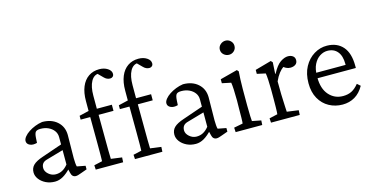

<svg xmlns="http://www.w3.org/2000/svg" viewBox="-71 -1019 2644 1362"><g transform="rotate(-15 1251.0 -337.5)"><path d="M195.3 7.8Q158.2 7.8 128.4 -6.8Q98.6 -21.5 81.1 -44.9Q63.5 -68.4 63.5 -94.7Q63.5 -127 85 -147.9Q106.4 -168.9 156.2 -185.5L303.7 -236.3V-290Q303.7 -316.4 288.6 -336.9Q273.4 -357.4 248 -369.1Q222.7 -380.9 190.4 -380.9Q164.1 -380.9 154.8 -370.1Q145.5 -359.4 143.6 -326.2L141.6 -291Q110.4 -282.2 88.4 -292.5Q66.4 -302.7 66.4 -324.2Q66.4 -338.9 79.6 -355.5Q92.8 -372.1 114.3 -386.2Q135.7 -400.4 161.6 -410.6Q187.5 -420.9 214.8 -424.8Q282.2 -424.8 324.2 -387.7Q366.2 -350.6 367.2 -290L365.2 -118.2Q365.2 -102.5 366.7 -83.5Q368.2 -64.5 371.1 -56.6L432.6 -44.9V-18.6L388.7 -2.9Q376 2 365.7 4.9Q355.5 7.8 348.6 7.8Q320.3 7.8 313.5 -24.4L304.7 -60.5L318.4 -62.5Q285.2 -26.4 255.4 -9.3Q225.6 7.8 195.3 7.8ZM213.9 -41Q240.2 -41 262.2 -52.7Q284.2 -64.5 303.7 -88.9V-194.3L181.6 -159.2Q158.2 -153.3 147.9 -140.1Q137.7 -127 137.7 -106.4Q137.7 -82 161.1 -61.5Q184.6 -41 213.9 -41Z M696.3 0H495.1L493.2 -32.2L553.7 -45.9Q553.7 -54.7 554.2 -65.4Q554.7 -76.2 554.7 -91.3Q554.7 -106.4 554.7 -127.4Q554.7 -148.4 554.7 -179.7L553.7 -370.1V-487.3Q553.7 -548.8 571.8 -592.3Q589.8 -635.7 623.5 -658.7Q657.2 -681.6 702.1 -681.6Q738.3 -681.6 763.7 -665Q789.1 -648.4 789.1 -625Q789.1 -612.3 781.2 -605Q773.4 -597.7 761.7 -597.7Q737.3 -597.7 717.8 -618.2L676.8 -659.2L693.4 -653.3Q656.2 -653.3 635.3 -615.2Q614.3 -577.1 614.3 -510.7V-415L615.2 -370.1L616.2 -188.5Q616.2 -147.5 616.7 -107.4Q617.2 -67.4 618.2 -45.9L698.2 -35.2ZM483.4 -370.1V-398.4L553.7 -415H630.9H724.6V-370.1Z M984.4 0H783.2L781.2 -32.2L841.8 -45.9Q841.8 -54.7 842.3 -65.4Q842.8 -76.2 842.8 -91.3Q842.8 -106.4 842.8 -127.4Q842.8 -148.4 842.8 -179.7L841.8 -370.1V-487.3Q841.8 -548.8 859.9 -592.3Q877.9 -635.7 911.6 -658.7Q945.3 -681.6 990.2 -681.6Q1026.4 -681.6 1051.8 -665Q1077.1 -648.4 1077.1 -625Q1077.1 -612.3 1069.3 -605Q1061.5 -597.7 1049.8 -597.7Q1025.4 -597.7 1005.9 -618.2L964.8 -659.2L981.4 -653.3Q944.3 -653.3 923.3 -615.2Q902.3 -577.1 902.3 -510.7V-415L903.3 -370.1L904.3 -188.5Q904.3 -147.5 904.8 -107.4Q905.3 -67.4 906.2 -45.9L986.3 -35.2ZM771.5 -370.1V-398.4L841.8 -415H918.9H1012.7V-370.1Z M1229.5 7.8Q1192.4 7.8 1162.6 -6.8Q1132.8 -21.5 1115.2 -44.9Q1097.7 -68.4 1097.7 -94.7Q1097.7 -127 1119.1 -147.9Q1140.6 -168.9 1190.4 -185.5L1337.9 -236.3V-290Q1337.9 -316.4 1322.8 -336.9Q1307.6 -357.4 1282.2 -369.1Q1256.8 -380.9 1224.6 -380.9Q1198.2 -380.9 1189 -370.1Q1179.7 -359.4 1177.7 -326.2L1175.8 -291Q1144.5 -282.2 1122.6 -292.5Q1100.6 -302.7 1100.6 -324.2Q1100.6 -338.9 1113.8 -355.5Q1127 -372.1 1148.4 -386.2Q1169.9 -400.4 1195.8 -410.6Q1221.7 -420.9 1249 -424.8Q1316.4 -424.8 1358.4 -387.7Q1400.4 -350.6 1401.4 -290L1399.4 -118.2Q1399.4 -102.5 1400.9 -83.5Q1402.3 -64.5 1405.3 -56.6L1466.8 -44.9V-18.6L1422.9 -2.9Q1410.2 2 1399.9 4.9Q1389.6 7.8 1382.8 7.8Q1354.5 7.8 1347.7 -24.4L1338.9 -60.5L1352.5 -62.5Q1319.3 -26.4 1289.6 -9.3Q1259.8 7.8 1229.5 7.8ZM1248 -41Q1274.4 -41 1296.4 -52.7Q1318.4 -64.5 1337.9 -88.9V-194.3L1215.8 -159.2Q1192.4 -153.3 1182.1 -140.1Q1171.9 -127 1171.9 -106.4Q1171.9 -82 1195.3 -61.5Q1218.8 -41 1248 -41Z M1522.5 0 1520.5 -33.2 1585.9 -45.9Q1586.9 -49.8 1587.4 -58.6Q1587.9 -67.4 1588.4 -89.4Q1588.9 -111.3 1588.9 -152.3L1589.8 -213.9Q1589.8 -258.8 1587.9 -294.9Q1585.9 -331.1 1583 -346.7L1517.6 -360.4V-389.6L1644.5 -422.9L1655.3 -411.1Q1653.3 -380.9 1651.9 -352.1Q1650.4 -323.2 1650.4 -284.2V-161.1Q1650.4 -113.3 1651.9 -83.5Q1653.3 -53.7 1654.3 -45.9L1719.7 -33.2L1717.8 0ZM1620.1 -542Q1598.6 -542 1582 -556.6Q1565.4 -571.3 1565.4 -593.8Q1565.4 -615.2 1582 -630.4Q1598.6 -645.5 1620.1 -645.5Q1641.6 -645.5 1657.2 -630.4Q1672.9 -615.2 1672.9 -593.8Q1672.9 -571.3 1657.2 -556.6Q1641.6 -542 1620.1 -542Z M1782.2 0 1780.3 -32.2 1840.8 -45.9Q1841.8 -51.8 1842.3 -64Q1842.8 -76.2 1843.3 -98.1Q1843.8 -120.1 1843.8 -152.3V-229.5Q1843.8 -263.7 1841.8 -297.4Q1839.8 -331.1 1836.9 -346.7L1774.4 -360.4V-389.6L1893.6 -422.9L1905.3 -410.2L1900.4 -327.1L1903.3 -326.2Q1933.6 -383.8 1963.9 -403.8Q1994.1 -423.8 2019.5 -423.8Q2041 -423.8 2055.2 -413.1Q2069.3 -402.3 2069.3 -382.8Q2069.3 -362.3 2054.7 -351.6Q2040 -340.8 2016.6 -340.8Q2000 -340.8 1984.9 -348.6Q1969.7 -356.4 1958 -368.2L1971.7 -361.3Q1953.1 -348.6 1935.5 -326.2Q1918 -303.7 1903.3 -270.5L1904.3 -175.8Q1905.3 -154.3 1906.2 -128.9Q1907.2 -103.5 1908.2 -81.1Q1909.2 -58.6 1910.2 -45.9L1995.1 -34.2L1993.2 0Z M2307.6 7.8Q2253.9 7.8 2209 -16.6Q2164.1 -41 2137.7 -87.9Q2111.3 -134.8 2111.3 -200.2Q2111.3 -270.5 2138.7 -320.8Q2166 -371.1 2210.9 -398.4Q2255.9 -425.8 2306.6 -424.8Q2379.9 -423.8 2421.9 -376Q2463.9 -328.1 2463.9 -234.4V-218.8H2160.2V-258.8H2409.2L2399.4 -249V-266.6Q2399.4 -325.2 2373 -356.9Q2346.7 -388.7 2298.8 -388.7Q2270.5 -388.7 2243.7 -371.6Q2216.8 -354.5 2199.7 -320.3Q2182.6 -286.1 2182.6 -234.4V-224.6Q2182.6 -141.6 2223.1 -95.7Q2263.7 -49.8 2326.2 -49.8Q2362.3 -49.8 2389.2 -63.5Q2416 -77.1 2441.4 -108.4L2464.8 -87.9Q2437.5 -39.1 2397.5 -15.6Q2357.4 7.8 2307.6 7.8Z"/></g></svg>

Font: Crimson Pro ExtraLight Light
Style: Regular
Weight: 300
Version: Version 1.002